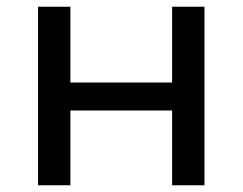

<svg xmlns="http://www.w3.org/2000/svg" viewBox="-20 -550 721 570"><path d="M93 -530H189V-305H491V-530H587V0H491V-222H189V0H93Z"/></svg>

Font: CMG Sans Medium
Style: Regular
Weight: 500
Designer: Julieta Ulanovsky
Foundry: Julieta Ulanovsky
Version: Version 7.200